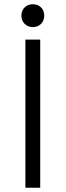

<svg xmlns="http://www.w3.org/2000/svg" viewBox="-20 -887 310 907"><path d="M100 -700V0H170V-700ZM135 -867C104 -867 81 -845 81 -813C81 -782 104 -759 135 -759C167 -759 189 -782 189 -813C189 -845 167 -867 135 -867Z"/></svg>

Font: Gully Light
Style: Regular
Weight: 300
Designer: jaikishan Patel
Foundry: MagicType
Version: Version 1.000;Glyphs 3.2 (3242)